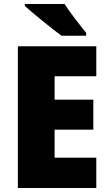

<svg xmlns="http://www.w3.org/2000/svg" viewBox="-20 -947 550 967"><path d="M305 -927H105V-917C145 -881 244 -800 290 -767H414V-781C387 -815 332 -884 305 -927ZM465 0V-153H255V-294H450V-445H255V-563H465V-714H70V0Z"/></svg>

Font: Noto Sans Kannada SemiCondensed Black
Style: Regular
Weight: 900
Width: 4
Designer: Jelle Bosma - Monotype Design Team
Foundry: Monotype Imaging Inc.
Version: Version 2.005